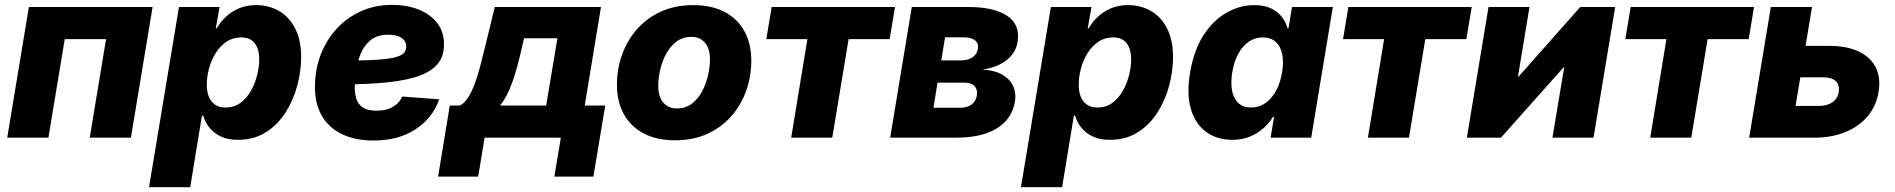

<svg xmlns="http://www.w3.org/2000/svg" viewBox="-20 -568 7815 792"><path d="M609.4 -539.1 520 0H350.1L417.5 -406.7H247.1L179.7 0H9.8L99.1 -539.1Z M594.7 204.1 718.3 -539.1H885.7L870.1 -451.2H874Q889.2 -477.5 912.4 -499.3Q935.5 -521 966.6 -533.9Q997.6 -546.9 1036.1 -546.9Q1089.4 -546.9 1131.1 -522.7Q1172.9 -498.5 1197.5 -450.7Q1222.2 -402.8 1222.2 -332Q1222.2 -274.9 1206.3 -215.1Q1190.4 -155.3 1158.2 -104.5Q1126 -53.7 1076.9 -22.5Q1027.8 8.8 960.9 8.8Q918.9 8.8 889.6 -5.6Q860.4 -20 842.8 -42.7Q825.2 -65.4 818.4 -90.8H813L764.6 204.1ZM909.7 -124.5Q946.3 -124.5 972.7 -144.3Q999 -164.1 1015.9 -194.6Q1032.7 -225.1 1041 -259.3Q1049.3 -293.5 1049.3 -322.8Q1049.3 -365.7 1030.8 -389.6Q1012.2 -413.6 975.1 -413.6Q940.4 -413.6 914.1 -395.8Q887.7 -377.9 869.6 -348.9Q851.6 -319.8 842.3 -285.6Q833 -251.5 833 -218.8Q833 -174.8 852.8 -149.7Q872.6 -124.5 909.7 -124.5Z M1520.5 11.7Q1444.3 11.7 1389.2 -15.4Q1334 -42.5 1305.4 -94.2Q1276.9 -146 1279.3 -219.2Q1280.8 -287.1 1304.4 -346.4Q1328.1 -405.8 1370.1 -450.9Q1412.1 -496.1 1470 -522Q1527.8 -547.9 1598.1 -547.9Q1658.2 -547.9 1706.5 -528.8Q1754.9 -509.8 1783.2 -473.4Q1811.5 -437 1811.5 -384.8Q1811.5 -330.6 1779.3 -297.6Q1747.1 -264.6 1685.5 -247.6Q1624 -230.5 1536.1 -224.6Q1448.2 -218.8 1337.4 -218.8L1353.5 -317.4Q1448.7 -317.4 1508.3 -320.1Q1567.9 -322.8 1599.9 -329.3Q1631.8 -335.9 1643.8 -347.2Q1655.8 -358.4 1655.8 -375.5Q1655.8 -398.9 1636 -411.9Q1616.2 -424.8 1580.6 -424.8Q1536.6 -424.8 1509.5 -403.1Q1482.4 -381.3 1468.5 -347.9Q1454.6 -314.5 1449.2 -278.8Q1443.8 -243.2 1443.4 -215.3Q1442.4 -185.5 1449.5 -161.9Q1456.5 -138.2 1476.6 -124.8Q1496.6 -111.3 1533.7 -111.3Q1572.8 -111.3 1600.3 -127Q1627.9 -142.6 1638.7 -169.9L1791.5 -158.2Q1765.6 -82 1694.8 -35.2Q1624 11.7 1520.5 11.7Z M1787.1 160.6 1835.4 -132.8H1877Q1896.5 -142.6 1911.9 -167.2Q1927.2 -191.9 1939.5 -225.8Q1951.7 -259.8 1961.4 -297.1Q1971.2 -334.5 1979.5 -369.1L2021 -539.1H2459L2392.1 -132.8H2476.6L2427.7 160.6H2266.6L2293.5 0H1979L1952.6 160.6ZM2043 -132.8H2232.9L2279.3 -410.2H2141.6L2132.3 -369.1Q2113.3 -284.7 2092.8 -227.3Q2072.3 -169.9 2043 -132.8Z M2765.1 10.7Q2689 10.7 2635.3 -17.6Q2581.5 -45.9 2553.2 -97.4Q2524.9 -148.9 2524.9 -217.8Q2524.9 -284.2 2546.4 -343.5Q2567.9 -402.8 2608.6 -448.7Q2649.4 -494.6 2707.8 -520.8Q2766.1 -546.9 2839.4 -546.9Q2915.5 -546.9 2969 -518.8Q3022.5 -490.7 3050.8 -439.2Q3079.1 -387.7 3079.1 -318.4Q3079.1 -252.9 3058.1 -193.8Q3037.1 -134.8 2996.6 -88.6Q2956.1 -42.5 2897.7 -15.9Q2839.4 10.7 2765.1 10.7ZM2772.5 -120.6Q2808.1 -120.6 2834.2 -140.6Q2860.4 -160.6 2876.7 -192.1Q2893.1 -223.6 2900.9 -258.8Q2908.7 -293.9 2908.7 -323.7Q2908.7 -353 2899.4 -373.5Q2890.1 -394 2873 -405Q2856 -416 2832 -416Q2795.9 -416 2770 -396.2Q2744.1 -376.5 2727.5 -345.2Q2710.9 -314 2703.1 -279.1Q2695.3 -244.1 2695.3 -213.9Q2695.3 -169.9 2715.8 -145.3Q2736.3 -120.6 2772.5 -120.6Z M3243.7 0 3310.5 -406.7H3141.1L3163.1 -539.1H3671.9L3649.9 -406.7H3480.5L3413.1 0Z M3651.9 0 3741.2 -539.1H3975.6Q4080.6 -539.1 4135 -502.4Q4189.5 -465.8 4177.2 -393.6Q4170.4 -351.1 4133.3 -320.8Q4096.2 -290.5 4032.7 -280.8Q4085.4 -277.8 4116.7 -258.8Q4147.9 -239.7 4160.2 -210.9Q4172.4 -182.1 4166.5 -148.9Q4158.7 -101.6 4128.2 -68.1Q4097.7 -34.7 4045.9 -17.3Q3994.1 0 3922.9 0ZM3830.6 -123.5H3941.4Q3969.2 -123.5 3987.3 -136.5Q4005.4 -149.4 4009.3 -173.3Q4013.7 -198.2 4000.2 -212.6Q3986.8 -227.1 3958 -227.1H3847.2ZM3862.8 -318.8H3943.8Q3972.7 -318.8 3991.5 -331.5Q4010.3 -344.2 4013.7 -366.7Q4017.6 -389.6 4001.7 -401.9Q3985.8 -414.1 3954.6 -414.1H3878.4Z M4191.4 204.1 4314.9 -539.1H4482.4L4466.8 -451.2H4470.7Q4485.8 -477.5 4509 -499.3Q4532.2 -521 4563.2 -533.9Q4594.2 -546.9 4632.8 -546.9Q4686 -546.9 4727.8 -522.7Q4769.5 -498.5 4794.2 -450.7Q4818.8 -402.8 4818.8 -332Q4818.8 -274.9 4803 -215.1Q4787.1 -155.3 4754.9 -104.5Q4722.7 -53.7 4673.6 -22.5Q4624.5 8.8 4557.6 8.8Q4515.6 8.8 4486.3 -5.6Q4457 -20 4439.5 -42.7Q4421.9 -65.4 4415 -90.8H4409.7L4361.3 204.1ZM4506.3 -124.5Q4543 -124.5 4569.3 -144.3Q4595.7 -164.1 4612.5 -194.6Q4629.4 -225.1 4637.7 -259.3Q4646 -293.5 4646 -322.8Q4646 -365.7 4627.4 -389.6Q4608.9 -413.6 4571.8 -413.6Q4537.1 -413.6 4510.7 -395.8Q4484.4 -377.9 4466.3 -348.9Q4448.2 -319.8 4439 -285.6Q4429.7 -251.5 4429.7 -218.8Q4429.7 -174.8 4449.5 -149.7Q4469.2 -124.5 4506.3 -124.5Z M5063 8.8Q5001 8.8 4956.3 -23.2Q4911.6 -55.2 4892.8 -117.2Q4874 -179.2 4889.2 -269Q4904.8 -361.8 4944.8 -423.3Q4984.9 -484.9 5039.8 -515.9Q5094.7 -546.9 5153.8 -546.9Q5195.3 -546.9 5223.1 -533.4Q5251 -520 5267.6 -498.3Q5284.2 -476.6 5291.5 -451.2H5294.9L5309.6 -539.1H5478L5388.7 0H5221.2L5235.4 -85.9H5231Q5215.3 -60.1 5191.2 -38.6Q5167 -17.1 5135 -4.2Q5103 8.8 5063 8.8ZM5141.1 -124.5Q5173.3 -124.5 5199.5 -142.6Q5225.6 -160.6 5243.4 -193.1Q5261.2 -225.6 5268.6 -269.5Q5275.9 -314 5268.8 -346.2Q5261.7 -378.4 5241.5 -396Q5221.2 -413.6 5188.5 -413.6Q5156.2 -413.6 5130.6 -395.8Q5105 -377.9 5087.6 -345.7Q5070.3 -313.5 5063 -269.5Q5056.2 -225.6 5062.5 -193.1Q5068.8 -160.6 5088.6 -142.6Q5108.4 -124.5 5141.1 -124.5Z M5622.6 0 5689.5 -406.7H5520L5542 -539.1H6050.8L6028.8 -406.7H5859.4L5792 0Z M6553.2 0H6383.8L6432.1 -289.6H6429.2L6171.4 0H6030.8L6120.1 -539.1H6289.1L6241.7 -252.4H6244.6L6498.5 -539.1H6642.6Z M6787.1 0 6854 -406.7H6684.6L6706.5 -539.1H7215.3L7193.4 -406.7H7023.9L6956.5 0Z M7361.8 -378.9H7524.4Q7598.1 -378.9 7647.2 -355.5Q7696.3 -332 7717.5 -289.6Q7738.8 -247.1 7729 -188.5Q7719.7 -131.3 7684.3 -88.9Q7648.9 -46.4 7592.3 -23.2Q7535.6 0 7461.9 0H7195.3L7284.7 -539.1H7454.6L7386.7 -130.9H7481.9Q7516.6 -130.9 7538.6 -146.2Q7560.5 -161.6 7564.9 -188.5Q7569.3 -216.8 7553 -232.9Q7536.6 -249 7502 -249H7340.3Z"/></svg>

Font: Inter 18pt ExtraBold
Style: Italic
Weight: 800
Italic angle: -9.3988°
Designer: Rasmus Andersson
Foundry: rsms
Version: Version 4.001;git-66647c0bb